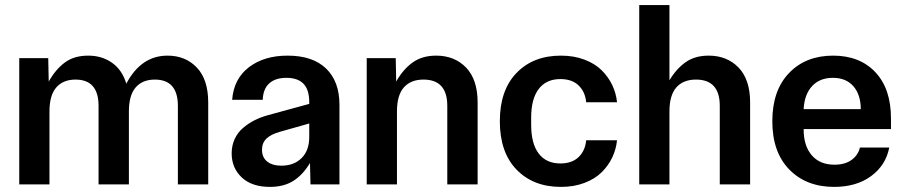

<svg xmlns="http://www.w3.org/2000/svg" viewBox="-20 -730 3579 760"><path d="M56.2 0V-500H170.9L172.9 -407.2Q200.2 -455.6 236.8 -482.7Q273.4 -509.8 329.1 -509.8Q383.3 -509.8 423.3 -481.7Q463.4 -453.6 480 -398.9Q538.6 -509.8 643.1 -509.8Q714.4 -509.8 759.3 -462.4Q804.2 -415 804.2 -324.2V0H684.1V-311Q684.1 -415 592.8 -415Q543.9 -415 517.1 -384Q490.2 -353 490.2 -289.1V0H370.1V-311Q370.1 -415 278.8 -415Q230 -415 202.9 -384Q175.8 -353 175.8 -289.1V0Z M1048.8 9.8Q976.6 9.8 936.8 -27.8Q897 -65.4 897 -123Q897 -153.8 908.9 -179.7Q920.9 -205.6 942.1 -223.6Q963.4 -241.7 987.5 -253.9Q1011.7 -266.1 1040 -273.9L1204.1 -318.8V-325.2Q1204.1 -375 1181.4 -398.4Q1158.7 -421.9 1113.8 -421.9Q1069.8 -421.9 1045.7 -399.9Q1021.5 -377.9 1020 -335H898.9Q905.3 -418 965.3 -463.9Q1025.4 -509.8 1118.2 -509.8Q1217.8 -509.8 1270.8 -458.7Q1323.7 -407.7 1323.7 -314.9V0H1209L1207 -85Q1179.2 -38.1 1141.4 -14.2Q1103.5 9.8 1048.8 9.8ZM1017.1 -137.2Q1017.1 -106.9 1037.6 -90.6Q1058.1 -74.2 1093.8 -74.2Q1143.6 -74.2 1173.8 -104.2Q1204.1 -134.3 1204.1 -188V-241.2L1086.9 -208Q1051.3 -197.8 1034.2 -180.9Q1017.1 -164.1 1017.1 -137.2Z M1431.6 0V-500H1546.4L1548.3 -407.2Q1575.2 -455.1 1613 -482.4Q1650.9 -509.8 1706.5 -509.8Q1779.3 -509.8 1825 -462.4Q1870.6 -415 1870.6 -324.2V0H1750.5V-311Q1750.5 -415 1656.2 -415Q1606 -415 1578.6 -384Q1551.3 -353 1551.3 -289.1V0Z M2200.2 9.8Q2090.8 9.8 2024.7 -58.6Q1958.5 -127 1958.5 -250Q1958.5 -373 2024.7 -441.4Q2090.8 -509.8 2200.2 -509.8Q2252 -509.8 2293.7 -493.9Q2335.4 -478 2362.1 -451.4Q2388.7 -424.8 2403.8 -392.6Q2418.9 -360.4 2422.4 -325.2H2300.3Q2296.4 -366.7 2270.3 -391.8Q2244.1 -417 2198.2 -417Q2142.1 -417 2112.3 -377.7Q2082.5 -338.4 2082.5 -264.2V-235.8Q2082.5 -161.6 2112.3 -122.3Q2142.1 -83 2198.2 -83Q2244.1 -83 2270.3 -108.2Q2296.4 -133.3 2300.3 -174.8H2422.4Q2418.9 -139.6 2403.8 -107.4Q2388.7 -75.2 2362.1 -48.6Q2335.4 -22 2293.7 -6.1Q2252 9.8 2200.2 9.8Z M2510.3 0V-710H2629.9V-412.1Q2657.2 -458 2694.1 -483.9Q2731 -509.8 2785.2 -509.8Q2857.9 -509.8 2903.6 -462.4Q2949.2 -415 2949.2 -324.2V0H2829.1V-311Q2829.1 -415 2734.9 -415Q2684.6 -415 2657.2 -384Q2629.9 -353 2629.9 -289.1V0Z M3281.7 9.8Q3171.4 9.8 3104.2 -59.1Q3037.1 -127.9 3037.1 -250Q3037.1 -372.1 3103.3 -440.9Q3169.4 -509.8 3277.8 -509.8Q3383.3 -509.8 3445.1 -444.1Q3506.8 -378.4 3506.8 -261.2V-219.2H3161.1V-217.8Q3161.1 -152.8 3193.1 -115.5Q3225.1 -78.1 3283.2 -78.1Q3325.2 -78.1 3351.1 -97.2Q3377 -116.2 3383.8 -146H3500Q3486.3 -75.7 3428.2 -33Q3370.1 9.8 3281.7 9.8ZM3161.1 -297.9H3387.2Q3387.2 -355 3358.2 -388.4Q3329.1 -421.9 3276.9 -421.9Q3224.6 -421.9 3194.3 -388.9Q3164.1 -356 3161.1 -297.9Z"/></svg>

Font: TASA Orbiter Deck SemiBold
Style: Regular
Weight: 600
Designer: Weizhong Zhang
Version: Version 1.000;Glyphs 3.1.2 (3151)